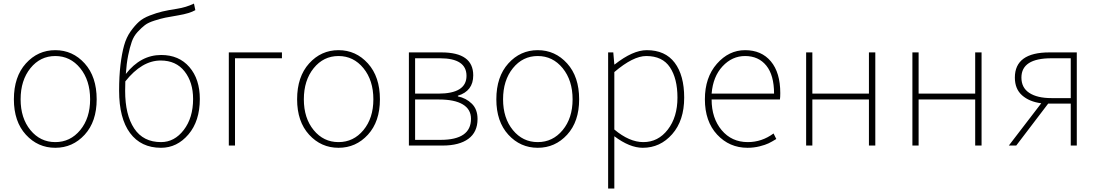

<svg xmlns="http://www.w3.org/2000/svg" viewBox="-20 -824 6222 1087"><path d="M58.6 -261.7Q58.6 -389.6 126.5 -464.8Q194.3 -540 293 -540Q391.6 -540 459.5 -464.8Q527.3 -389.6 527.3 -261.7Q527.3 -135.7 459.5 -61.5Q391.6 12.7 293 12.7Q194.3 12.7 126.5 -61.5Q58.6 -135.7 58.6 -261.7ZM490.2 -261.7Q490.2 -369.1 434.1 -438Q377.9 -506.8 293 -506.8Q208 -506.8 152.3 -438Q96.7 -369.1 96.7 -261.7Q96.7 -155.3 152.3 -87.4Q208 -19.5 293 -19.5Q377.9 -19.5 434.1 -87.4Q490.2 -155.3 490.2 -261.7Z M891.6 -19.5Q967.8 -19.5 1020.5 -88.4Q1073.2 -157.2 1073.2 -263.7Q1073.2 -358.4 1024.9 -419.9Q976.6 -481.4 889.6 -481.4Q783.2 -481.4 689.5 -363.3Q688.5 -346.7 688.5 -309.6Q688.5 -173.8 739.7 -96.7Q791 -19.5 891.6 -19.5ZM1078.1 -803.7 1085.9 -766.6Q1053.7 -748 990.2 -737.3Q942.4 -729.5 916.5 -724.1Q890.6 -718.8 855 -707.5Q819.3 -696.3 800.8 -682.1Q782.2 -668 759.8 -644Q737.3 -620.1 726.1 -587.9Q714.8 -555.7 705.6 -510.3Q696.3 -464.8 692.4 -405.3Q776.4 -512.7 892.6 -512.7Q993.2 -512.7 1052.2 -444.3Q1111.3 -376 1111.3 -263.7Q1111.3 -138.7 1046.9 -63Q982.4 12.7 891.6 12.7Q778.3 12.7 716.3 -70.8Q654.3 -154.3 654.3 -310.5Q654.3 -392.6 662.1 -457Q669.9 -521.5 682.6 -566.9Q695.3 -612.3 719.2 -646Q743.2 -679.7 766.6 -700.7Q790 -721.7 828.1 -736.3Q866.2 -751 898.9 -758.8Q931.6 -766.6 982.4 -774.4Q1033.2 -782.2 1078.1 -803.7Z M1275.4 0V-527.3H1576.2V-494.1H1310.5V0Z M1662.1 -261.7Q1662.1 -389.6 1730 -464.8Q1797.9 -540 1896.5 -540Q1995.1 -540 2063 -464.8Q2130.9 -389.6 2130.9 -261.7Q2130.9 -135.7 2063 -61.5Q1995.1 12.7 1896.5 12.7Q1797.9 12.7 1730 -61.5Q1662.1 -135.7 1662.1 -261.7ZM2093.8 -261.7Q2093.8 -369.1 2037.6 -438Q1981.4 -506.8 1896.5 -506.8Q1811.5 -506.8 1755.9 -438Q1700.2 -369.1 1700.2 -261.7Q1700.2 -155.3 1755.9 -87.4Q1811.5 -19.5 1896.5 -19.5Q1981.4 -19.5 2037.6 -87.4Q2093.8 -155.3 2093.8 -261.7Z M2294.9 0V-527.3H2479.5Q2659.2 -527.3 2659.2 -397.5Q2659.2 -308.6 2572.3 -282.2V-278.3Q2619.1 -268.6 2651.4 -236.8Q2683.6 -205.1 2683.6 -150.4Q2683.6 -76.2 2631.8 -38.1Q2580.1 0 2485.4 0ZM2330.1 -293.9H2460.9Q2621.1 -293.9 2621.1 -394.5Q2621.1 -494.1 2470.7 -494.1H2330.1ZM2330.1 -32.2H2474.6Q2646.5 -32.2 2646.5 -151.4Q2646.5 -205.1 2600.1 -232.9Q2553.7 -260.7 2465.8 -260.7H2330.1Z M2790 -261.7Q2790 -389.6 2857.9 -464.8Q2925.8 -540 3024.4 -540Q3123 -540 3190.9 -464.8Q3258.8 -389.6 3258.8 -261.7Q3258.8 -135.7 3190.9 -61.5Q3123 12.7 3024.4 12.7Q2925.8 12.7 2857.9 -61.5Q2790 -135.7 2790 -261.7ZM3221.7 -261.7Q3221.7 -369.1 3165.5 -438Q3109.4 -506.8 3024.4 -506.8Q2939.5 -506.8 2883.8 -438Q2828.1 -369.1 2828.1 -261.7Q2828.1 -155.3 2883.8 -87.4Q2939.5 -19.5 3024.4 -19.5Q3109.4 -19.5 3165.5 -87.4Q3221.7 -155.3 3221.7 -261.7Z M3458 -416V-90.8Q3543 -19.5 3622.1 -19.5Q3706.1 -19.5 3760.7 -90.3Q3815.4 -161.1 3815.4 -271.5Q3815.4 -378.9 3772.9 -442.9Q3730.5 -506.8 3638.7 -506.8Q3564.5 -506.8 3458 -416ZM3422.9 243.2V-527.3H3452.1L3458 -459H3460Q3562.5 -540 3641.6 -540Q3746.1 -540 3799.8 -468.8Q3853.5 -397.5 3853.5 -271.5Q3853.5 -141.6 3785.6 -64.5Q3717.8 12.7 3619.1 12.7Q3544.9 12.7 3458 -52.7V243.2Z M4211.9 12.7Q4109.4 12.7 4040 -62Q3970.7 -136.7 3970.7 -261.7Q3970.7 -385.7 4038.6 -462.9Q4106.4 -540 4198.2 -540Q4291 -540 4344.2 -476.6Q4397.5 -413.1 4397.5 -296.9Q4397.5 -273.4 4395.5 -260.7H4008.8Q4008.8 -155.3 4065.4 -87.4Q4122.1 -19.5 4213.9 -19.5Q4293 -19.5 4359.4 -68.4L4375 -37.1Q4349.6 -21.5 4331.5 -12.7Q4313.5 -3.9 4280.8 4.4Q4248 12.7 4211.9 12.7ZM4008.8 -293.9H4362.3Q4362.3 -398.4 4318.4 -452.6Q4274.4 -506.8 4198.2 -506.8Q4125 -506.8 4070.8 -448.7Q4016.6 -390.6 4008.8 -293.9Z M4543.9 0V-527.3H4579.1V-293.9H4899.4V-527.3H4935.5V0H4899.4V-260.7H4579.1V0Z M5145.5 0V-527.3H5180.7V-293.9H5501V-527.3H5537.1V0H5501V-260.7H5180.7V0Z M6042 -268.6V-494.1H5932.6Q5762.7 -494.1 5762.7 -384.8Q5762.7 -327.1 5807.6 -297.9Q5852.5 -268.6 5932.6 -268.6ZM5920.9 -527.3H6076.2V0H6042V-237.3H5914.1L5733.4 0H5691.4L5875 -239.3Q5807.6 -248 5766.6 -284.2Q5725.6 -320.3 5725.6 -384.8Q5725.6 -527.3 5920.9 -527.3Z"/></svg>

Font: Gen Shin Gothic ExtraLight
Style: Regular
Weight: 100
Designer: [Source Han Sans]
Ryoko NISHIZUKA  (kana & ideographs); Paul D. Hunt (Latin, Greek & Cyrillic); Wenlong ZHANG  (bopomofo
Version: Version 1.002.20150607